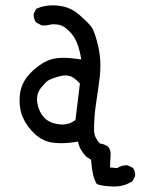

<svg xmlns="http://www.w3.org/2000/svg" viewBox="-20 -608 540 704"><path d="M399.9 75.7Q437 75.7 466.3 55.7L475.1 38.1Q475.6 35.6 475.6 33.2Q475.6 17.6 466.8 7.3L449.2 -1.5Q446.3 -2 443.8 -2Q425.8 -2 411.6 7.3L410.2 8.3L383.3 5.9Q385.7 -43 385.7 -43Q385.7 -58.6 377 -69.3Q364.3 -79.6 348.1 -81.5H346.7L345.2 -83Q326.7 -102.5 324.7 -127.9Q324.7 -181.2 332.5 -231Q340.3 -280.8 346.2 -329.6Q348.1 -348.6 348.1 -366.7Q348.1 -405.8 339.4 -441.4Q327.1 -493.2 314.9 -509.8Q302.2 -526.4 269.5 -554.7Q231 -588.4 173.3 -588.4Q140.1 -588.4 112.8 -575.7L104 -558.6Q103.5 -556.2 103.5 -553.7Q103.5 -537.6 112.3 -525.9L132.3 -515.1Q137.2 -514.6 144.8 -514.6Q152.3 -514.6 159.9 -516.8Q167.5 -519 176.5 -519Q185.5 -519 196.3 -517.1Q218.3 -512.7 242.4 -484.4Q266.6 -456.1 276.9 -396L277.8 -390.1Q238.8 -396 213.6 -396Q188.5 -396 170.4 -391.1Q135.3 -381.8 96.7 -345.2Q59.1 -309.6 53.2 -263.2Q51.8 -250.5 51.8 -238.3Q51.8 -206.5 62.5 -180.2Q78.1 -144 108.4 -116.2Q138.7 -88.4 177.7 -84.5Q190.9 -83 204.6 -83Q232.4 -83 266.1 -88.9L267.1 -84.5Q270.5 -62.5 294.9 -34.7L314 -22Q317.9 40 335 66.9Q354 74.7 393.6 75.7Q397 75.7 399.9 75.7ZM255.9 -167.5Q235.4 -151.4 208 -151.4Q202.1 -151.4 195.8 -152.3Q161.1 -156.7 142.6 -176.3Q124 -195.3 117.2 -228Q115.7 -236.8 115.7 -244.6Q115.7 -268.1 130.4 -286.1Q149.4 -309.1 158.7 -314.2Q168 -319.3 193.4 -327.1Q208.5 -331.5 219 -331.5Q229.5 -331.5 236.8 -329.1Q253.4 -323.2 272 -302.7L272.9 -301.3L256.8 -168.5Z"/></svg>

Font: Bakudai
Style: Light
Weight: 300
Version: Version 1.48